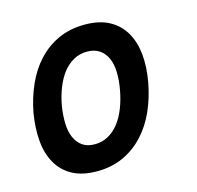

<svg xmlns="http://www.w3.org/2000/svg" viewBox="-88 -652 776 755"><g transform="rotate(-15 300.0 -275.0)"><path d="M218 10Q158 10 118 -12Q78 -34 56 -73Q34 -112 29.5 -164Q25 -216 35 -276Q46 -335 69 -387Q92 -439 127.5 -477.5Q163 -516 211 -538Q259 -560 319 -560Q379 -560 419 -538Q459 -516 481 -477.5Q503 -439 508 -387.5Q513 -336 502 -276Q491 -216 468 -164Q445 -112 409 -73Q373 -34 325.5 -12Q278 10 218 10ZM237 -95Q267 -95 292 -109Q317 -123 335.5 -147Q354 -171 367 -204Q380 -237 387 -276Q394 -314 393 -347Q392 -380 381.5 -403.5Q371 -427 351 -441Q331 -455 300 -455Q270 -455 245 -441Q220 -427 201.5 -403Q183 -379 170 -346Q157 -313 150 -275Q144 -237 145 -204Q146 -171 156.5 -147Q167 -123 186.5 -109Q206 -95 237 -95Z"/></g></svg>

Font: Maple Mono NL SemiBold
Style: Italic
Weight: 600
Italic angle: -10°
Monospace: yes
Designer: subframe7536
Version: Version 7.000